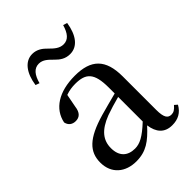

<svg xmlns="http://www.w3.org/2000/svg" viewBox="-226 -890 1017 1017"><g transform="rotate(-45 282.5 -381.5)"><path d="M97 -649 119 -641C132 -690 154 -717 189 -717C220 -717 240 -696 263 -673C283 -653 306 -635 343 -635C400 -635 436 -685 448 -763L425 -770C411 -722 390 -696 355 -696C325 -696 304 -715 281 -738C261 -759 236 -778 201 -778C145 -778 108 -726 97 -649ZM459 14C503 14 535 -3 557 -42L541 -56C524 -36 512 -29 496 -29C470 -29 456 -46 456 -104V-355C456 -483 400 -537 279 -537C158 -537 81 -486 64 -402C69 -377 87 -363 113 -363C140 -363 160 -378 165 -420L179 -493C204 -502 227 -505 250 -505C329 -505 362 -475 362 -365V-321C320 -310 274 -298 235 -287C97 -247 49 -196 49 -116C49 -32 109 15 189 15C263 15 306 -17 364 -80C372 -21 402 14 459 14ZM362 -111C302 -55 268 -38 232 -38C178 -38 143 -68 143 -130C143 -189 176 -232 257 -263C287 -274 324 -285 362 -295Z"/></g></svg>

Font: Noto Serif KR Medium
Style: Regular
Weight: 500
Designer: Ryoko NISHIZUKA 西塚涼子 (kana & ideographs); Frank Grießhammer (Latin, Greek & Cyrillic); Wenlong ZHANG 张文龙 (bopomofo); San
Foundry: Adobe
Version: Version 2.001;hotconv 1.1.0;makeotfexe 2.6.0